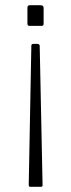

<svg xmlns="http://www.w3.org/2000/svg" viewBox="-20 -550 272 735"><path d="M140 -451H92Q85 -451 85 -460V-520Q85 -525 87 -527.5Q89 -530 95 -530H134Q141 -530 144 -527.5Q147 -525 147 -519V-459Q147 -451 140 -451ZM137 165H95Q90 165 90 158L100 -375Q100 -382 108 -382H122Q132 -382 132 -374L143 159Q143 165 137 165Z"/></svg>

Font: Libre Franklin Thin
Style: Regular
Weight: 250
Designer: Pablo Impallari, Rodrigo Fuenzalida
Foundry: Impallari Type
Version: Version 1.002; ttfautohint (v1.5)